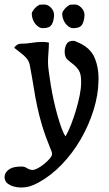

<svg xmlns="http://www.w3.org/2000/svg" viewBox="-58 -686 484 852"><path d="M132 -500Q145 -500 159 -497Q159 -475 157 -453Q155 -431 155 -409Q155 -395 158.5 -368Q162 -341 167.5 -307.5Q173 -274 181 -238Q189 -202 198 -170.5Q207 -139 216 -115Q225 -91 233 -81Q245 -102 257 -132.5Q269 -163 279 -196.5Q289 -230 295.5 -262Q302 -294 302 -318Q303 -357 291.5 -374Q280 -391 266 -401.5Q252 -412 240.5 -422.5Q229 -433 229 -457Q229 -475 237 -490Q245 -505 267 -505Q275 -505 283 -500Q341 -477 361 -431.5Q381 -386 379 -327Q378 -264 357 -197Q336 -130 300.5 -68.5Q265 -7 216.5 43.5Q168 94 113 124Q93 135 75 140.5Q57 146 35 146Q18 146 2.5 141.5Q-13 137 -26 127Q-32 123 -36 111Q-40 99 -35 86Q-30 73 -13.5 63Q3 53 38 53Q51 53 62.5 60.5Q74 68 87 68Q96 68 110 60.5Q124 53 138 41.5Q152 30 162.5 18Q173 6 173 -3Q173 -9 170.5 -15Q168 -21 166 -26Q143 -82 130 -125Q117 -168 108 -209.5Q99 -251 92 -295.5Q85 -340 74 -398Q71 -412 63.5 -422.5Q56 -433 46 -441.5Q36 -450 25.5 -458Q15 -466 5 -474Q10 -482 17.5 -487Q25 -492 34 -492Q59 -492 83 -496Q107 -500 132 -500ZM252 -665 273 -666Q290 -666 303.5 -651.5Q317 -637 317 -619Q316 -593 306.5 -577Q297 -561 268 -561Q257 -561 248 -567Q239 -573 232 -582.5Q225 -592 221.5 -603.5Q218 -615 218 -625Q218 -630 222 -636.5Q226 -643 231 -648.5Q236 -654 242 -658.5Q248 -663 252 -665ZM117 -665 138 -666Q155 -666 168.5 -651.5Q182 -637 182 -619Q181 -593 171.5 -577Q162 -561 133 -561Q122 -561 113 -567Q104 -573 97 -582.5Q90 -592 86.5 -603.5Q83 -615 83 -625Q83 -630 87 -636.5Q91 -643 96 -648.5Q101 -654 107 -658.5Q113 -663 117 -665Z"/></svg>

Font: Teutonic
Style: Regular
Weight: 400
Designer: Peter Wiegel
Foundry: Peter Wiegel
Version: 1.000